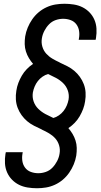

<svg xmlns="http://www.w3.org/2000/svg" viewBox="-20 -851 540 1022"><path d="M177 151Q152 151 127 147Q102 143 81 132.5Q60 122 43.5 105Q27 88 17.5 66Q8 44 6.5 19Q5 -6 9 -31L11 -41H101L100 -35Q96 -14 99 6Q102 26 113.5 41.5Q125 57 144 64Q163 71 184 71Q204 71 224 64Q244 57 259 41.5Q274 26 284 6.5Q294 -13 297 -33Q301 -56 294.5 -77.5Q288 -99 274 -114.5Q260 -130 241.5 -141Q223 -152 203 -161L202 -162Q182 -171 161.5 -181.5Q141 -192 124.5 -206Q108 -220 95 -238Q82 -256 74 -277Q66 -298 64.5 -321Q63 -344 67 -368Q70 -389 77.5 -409Q85 -429 96 -448Q107 -467 122.5 -483Q138 -499 156 -511Q144 -525 134 -541.5Q124 -558 118 -577Q112 -596 111.5 -616Q111 -636 114 -657Q118 -681 127.5 -704Q137 -727 151.5 -748Q166 -769 185.5 -785.5Q205 -802 228 -812.5Q251 -823 275 -827Q299 -831 323 -831Q348 -831 373 -827Q398 -823 419 -812.5Q440 -802 456.5 -785Q473 -768 482.5 -746Q492 -724 493.5 -699Q495 -674 491 -649L489 -639H399L400 -645Q404 -666 401 -686Q398 -706 386.5 -721.5Q375 -737 356 -744Q337 -751 316 -751Q296 -751 276 -744Q256 -737 241 -721.5Q226 -706 216 -686.5Q206 -667 203 -647Q199 -624 205.5 -602.5Q212 -581 226 -565.5Q240 -550 258.5 -539Q277 -528 297 -519L298 -518Q318 -509 338.5 -498.5Q359 -488 375.5 -474Q392 -460 405 -442Q418 -424 426 -403Q434 -382 435.5 -359Q437 -336 433 -312Q430 -291 422.5 -271Q415 -251 404 -232Q393 -213 377.5 -197Q362 -181 344 -169Q356 -155 366 -138.5Q376 -122 382 -103Q388 -84 388.5 -64Q389 -44 386 -23Q382 1 372.5 24Q363 47 348.5 68Q334 89 314.5 105.5Q295 122 272 132.5Q249 143 225 147Q201 151 177 151ZM264 -223Q279 -227 293.5 -237Q308 -247 318.5 -260.5Q329 -274 335.5 -289.5Q342 -305 345 -321Q349 -346 341 -369Q333 -392 316 -408.5Q299 -425 278.5 -436Q258 -447 236 -457Q221 -453 206.5 -443Q192 -433 181.5 -419.5Q171 -406 164.5 -390.5Q158 -375 155 -359Q151 -334 159 -311Q167 -288 184 -271.5Q201 -255 221.5 -244Q242 -233 264 -223Z"/></svg>

Font: Iosevka Medium Oblique
Style: Regular
Weight: 500
Italic angle: -9°
Monospace: yes
Designer: Belleve Invis
Foundry: Belleve Invis
Version: Version 32.5.0; ttfautohint (v1.8.4)